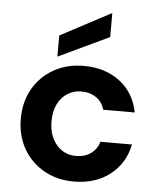

<svg xmlns="http://www.w3.org/2000/svg" viewBox="-54 -802 713 860"><g transform="rotate(5 302.5 -371.5)"><path d="M310 12Q234 12 175 -21.5Q116 -55 82.5 -113.5Q49 -172 49 -248Q49 -324 82.5 -382.5Q116 -441 175 -474.5Q234 -508 310 -508Q406 -508 472 -458Q538 -408 555 -320H413Q404 -354 376 -373.5Q348 -393 309 -393Q275 -393 247 -375.5Q219 -358 203 -325.5Q187 -293 187 -248Q187 -214 196.5 -187.5Q206 -161 222.5 -142Q239 -123 261 -113Q283 -103 309 -103Q335 -103 356 -111.5Q377 -120 392 -136.5Q407 -153 413 -176H555Q538 -90 472 -39Q406 12 310 12ZM188 -539V-634L416 -755V-647Z"/></g></svg>

Font: DM Sans 24pt
Style: Bold
Weight: 700
Designer: Colophon Foundry, Jonny Pinhorn
Foundry: Colophon Foundry
Version: Version 4.004;gftools[0.9.30]